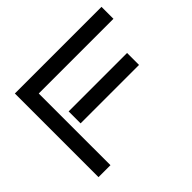

<svg xmlns="http://www.w3.org/2000/svg" viewBox="-155 -918 1136 1136"><g transform="rotate(-45 413.0 -350.0)"><path d="M809 -700H84V0H184V-600H809ZM723 -400H234V-300H723Z"/></g></svg>

Font: Bruno Ace SC
Style: Regular
Weight: 400
Designer: Astigmatic (AOETI)
Foundry: Astigmatic (AOETI)
Version: Version 1.000